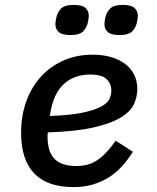

<svg xmlns="http://www.w3.org/2000/svg" viewBox="-20 -751 640 783"><path d="M267 -608Q233 -608 219.5 -620.5Q206 -633 206 -651Q206 -656 206.5 -661.5Q207 -667 209 -676Q213 -699 228 -715Q243 -731 281 -731Q315 -731 328.5 -718.5Q342 -706 342 -688Q342 -683 341.5 -677.5Q341 -672 339 -663Q335 -640 320 -624Q305 -608 267 -608ZM467 -608Q433 -608 419.5 -620.5Q406 -633 406 -651Q406 -656 406.5 -661.5Q407 -667 409 -676Q413 -699 428 -715Q443 -731 481 -731Q515 -731 528.5 -718.5Q542 -706 542 -688Q542 -683 541.5 -677.5Q541 -672 539 -663Q535 -640 520 -624Q505 -608 467 -608ZM279 12Q173 12 119.5 -44Q66 -100 66 -209Q66 -280 87.5 -338.5Q109 -397 147.5 -439Q186 -481 239.5 -504.5Q293 -528 358 -528Q397 -528 430 -519Q463 -510 487.5 -492.5Q512 -475 526 -448.5Q540 -422 540 -388Q540 -359 527.5 -329Q515 -299 476 -274Q437 -249 365 -232Q293 -215 175 -211Q174 -204 174 -198.5Q174 -193 174 -191Q174 -167 179.5 -145.5Q185 -124 198 -108Q211 -92 233.5 -83Q256 -74 291 -74Q316 -74 336.5 -79.5Q357 -85 375.5 -97Q394 -109 412.5 -128.5Q431 -148 452 -177L522 -132Q501 -99 477 -72.5Q453 -46 423.5 -27.5Q394 -9 358.5 1.5Q323 12 279 12ZM348 -447Q282 -447 240 -408Q198 -369 185 -289L183 -278Q267 -281 316.5 -291.5Q366 -302 392.5 -316.5Q419 -331 426.5 -348Q434 -365 434 -381Q434 -410 414.5 -428.5Q395 -447 348 -447Z"/></svg>

Font: IBM Plex Mono Medm
Style: Italic
Weight: 500
Italic angle: -9°
Monospace: yes
Designer: Mike Abbink, Paul van der Laan, Pieter van Rosmalen
Foundry: Bold Monday
Version: Version 2.3